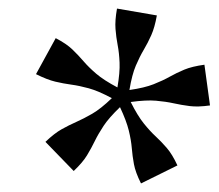

<svg xmlns="http://www.w3.org/2000/svg" viewBox="-20 -705 510 448"><path d="M394 -319 309 -277Q296 -303 292.5 -322Q289 -341 287.5 -359.5Q286 -378 280.5 -400.5Q275 -423 260 -455Q234 -430 221.5 -411Q209 -392 201 -375.5Q193 -359 183 -342.5Q173 -326 152 -306L86 -374Q107 -394 124 -403.5Q141 -413 158 -420.5Q175 -428 195 -439.5Q215 -451 241 -476Q209 -493 187 -499Q165 -505 146.5 -507.5Q128 -510 109 -514.5Q90 -519 64 -532L110 -616Q135 -603 149 -589.5Q163 -576 175 -562Q187 -548 204.5 -533Q222 -518 254 -501Q260 -536 259 -559Q258 -582 254.5 -600Q251 -618 249.5 -637.5Q248 -657 253 -685L346 -669Q341 -641 333 -623Q325 -605 315.5 -589Q306 -573 297 -552Q288 -531 282 -495Q317 -500 338.5 -508.5Q360 -517 376 -526Q392 -535 410 -542.5Q428 -550 457 -554L470 -459Q442 -455 422.5 -457.5Q403 -460 385 -464Q367 -468 344 -470Q321 -472 285 -467Q301 -435 315.5 -417Q330 -399 343 -387Q356 -375 369 -360Q382 -345 394 -319Z"/></svg>

Font: Inria Serif
Style: Bold Italic
Weight: 700
Italic angle: -10°
Designer: Black Foundry Team
Foundry: Black Foundry
Version: Version 1.000; ttfautohint (v1.8.3)